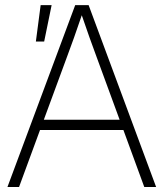

<svg xmlns="http://www.w3.org/2000/svg" viewBox="-20 -748 654 768"><path d="M9.8 0 280.8 -727.5H334.5L604.5 0H557.1L473.6 -228H140.1L56.2 0ZM155.3 -269H458.5L365.7 -522Q352.1 -558.6 337.9 -598.4Q323.7 -638.2 307.1 -687Q290.5 -638.2 276.4 -598.4Q262.2 -558.6 248.5 -522ZM123.5 -582 142.6 -727.5H186.5L156.7 -582Z"/></svg>

Font: Inter Display ExtraLight
Style: Regular
Weight: 200
Designer: Rasmus Andersson
Foundry: rsms
Version: Version 4.000;git-a52131595